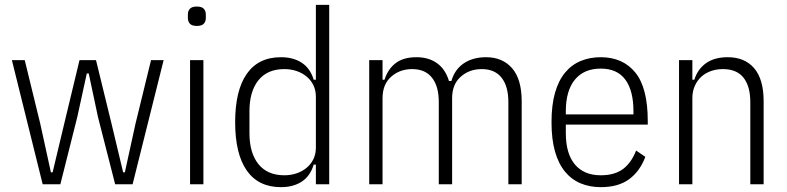

<svg xmlns="http://www.w3.org/2000/svg" viewBox="-20 -760 3246 792"><path d="M29 -512H82L146 -250L190 -49H197L245 -250L308 -512H376L440 -250L488 -49H495L539 -250L603 -512H655L527 0H455L384 -278L346 -457H338L299 -278L229 0H156Z M792 -653Q772 -653 763.5 -662Q755 -671 755 -686V-700Q755 -715 763.5 -724Q772 -733 792 -733Q812 -733 820.5 -724Q829 -715 829 -700V-686Q829 -671 820.5 -662Q812 -653 792 -653ZM764 -512H819V0H764Z M1283 -81H1274Q1260 -34 1225 -11Q1190 12 1139 12Q1046 12 998 -56.5Q950 -125 950 -256Q950 -387 998 -455.5Q1046 -524 1139 -524Q1190 -524 1225 -501Q1260 -478 1274 -431H1283V-740H1338V0H1283ZM1153 -37Q1180 -37 1203.5 -45Q1227 -53 1245 -68Q1263 -83 1273 -104Q1283 -125 1283 -151V-361Q1283 -387 1273 -408Q1263 -429 1245 -444Q1227 -459 1203.5 -467Q1180 -475 1153 -475Q1083 -475 1046 -429Q1009 -383 1009 -301V-211Q1009 -129 1046 -83Q1083 -37 1153 -37Z M1503 0V-512H1558V-431H1566Q1580 -475 1612 -499.5Q1644 -524 1698 -524Q1748 -524 1782.5 -499.5Q1817 -475 1832 -426H1842Q1856 -474 1893.5 -499Q1931 -524 1985 -524Q2053 -524 2092.5 -478.5Q2132 -433 2132 -342V0H2077V-339Q2077 -404 2049 -439.5Q2021 -475 1967 -475Q1916 -475 1880.5 -443.5Q1845 -412 1845 -355V0H1790V-339Q1790 -404 1762 -439.5Q1734 -475 1680 -475Q1629 -475 1593.5 -443.5Q1558 -412 1558 -355V0Z M2458 12Q2413 12 2375.5 -3.5Q2338 -19 2311 -51.5Q2284 -84 2269.5 -134.5Q2255 -185 2255 -256Q2255 -327 2269.5 -377.5Q2284 -428 2311 -460.5Q2338 -493 2375.5 -508.5Q2413 -524 2458 -524Q2549 -524 2600.5 -461Q2652 -398 2652 -261V-246H2314V-211Q2314 -126 2351.5 -81.5Q2389 -37 2458 -37Q2515 -37 2549.5 -62.5Q2584 -88 2604 -139L2642 -113Q2620 -54 2575.5 -21Q2531 12 2458 12ZM2458 -477Q2389 -477 2351.5 -431.5Q2314 -386 2314 -301V-288H2593V-301Q2593 -386 2559.5 -431.5Q2526 -477 2458 -477Z M2781 0V-512H2836V-431H2844Q2858 -475 2892.5 -499.5Q2927 -524 2982 -524Q3052 -524 3091 -478.5Q3130 -433 3130 -342V0H3075V-339Q3075 -404 3047 -439.5Q3019 -475 2962 -475Q2936 -475 2913 -467Q2890 -459 2873 -443.5Q2856 -428 2846 -405.5Q2836 -383 2836 -355V0Z"/></svg>

Font: IBM Plex Sans Cond Light
Style: Regular
Weight: 300
Width: 3
Designer: Mike Abbink, Paul van der Laan, Pieter van Rosmalen
Foundry: Bold Monday
Version: Version 1.3